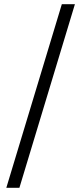

<svg xmlns="http://www.w3.org/2000/svg" viewBox="-20 -730 390 910"><path d="M10 160 273 -710H335L72 160Z"/></svg>

Font: Assistant ExtraLight Medium
Style: Regular
Weight: 500
Version: Version 3.000